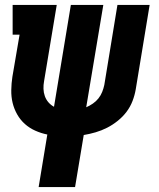

<svg xmlns="http://www.w3.org/2000/svg" viewBox="-20 -550 640 775"><path d="M136 205 171 -7Q146 -12 122.5 -22.5Q99 -33 80.5 -49.5Q62 -66 49.5 -88Q37 -110 31 -134.5Q25 -159 25.5 -186.5Q26 -214 30 -240L59 -410H31V-530H209L158 -223Q155 -207 155.5 -191.5Q156 -176 161 -162Q166 -148 175.5 -137Q185 -126 198 -119L266 -530H397L328 -117Q342 -123 355 -132Q368 -141 377.5 -153Q387 -165 392.5 -179Q398 -193 401 -207Q401 -207 401 -207Q401 -207 401 -207L454 -530H584L528 -190Q524 -166 515 -142.5Q506 -119 491 -99Q476 -79 455.5 -62.5Q435 -46 412.5 -34.5Q390 -23 366 -16Q342 -9 318 -5L283 205Z"/></svg>

Font: Iosevka Slab HvExObl
Style: Regular
Weight: 900
Width: 7
Italic angle: -9°
Monospace: yes
Designer: Belleve Invis
Foundry: Belleve Invis
Version: Version 11.1.1; ttfautohint (v1.8.3)